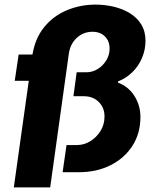

<svg xmlns="http://www.w3.org/2000/svg" viewBox="-20 -748 675 834"><path d="M40 66 105 -397H44L61 -511H121Q133 -583 173 -631.5Q213 -680 271.5 -704Q330 -728 395 -728Q435 -728 473.5 -719Q512 -710 543.5 -691Q575 -672 593.5 -642Q612 -612 612 -571Q612 -532 597 -496.5Q582 -461 555 -434.5Q528 -408 492 -394L493 -389Q538 -372 564 -331Q590 -290 590 -240Q590 -169 555.5 -115Q521 -61 460.5 -30.5Q400 0 323 0H252L269 -118H315Q345 -118 372 -134.5Q399 -151 416.5 -179Q434 -207 434 -242Q434 -280 409 -305Q384 -330 344 -330H299L313 -434H355Q381 -434 404 -448Q427 -462 441.5 -485.5Q456 -509 456 -537Q456 -570 435.5 -590Q415 -610 382 -610Q342 -610 313.5 -583.5Q285 -557 279 -515L198 66Z"/></svg>

Font: Chivo Medium
Style: Bold Italic
Weight: 700
Italic angle: -8.05°
Version: Version 2.002